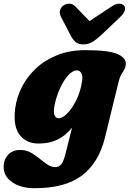

<svg xmlns="http://www.w3.org/2000/svg" viewBox="-66 -759 698 1034"><path d="M499.5 -19Q466.5 116.5 376.2 185.5Q286 254.5 121 254.5Q47 254.5 0.2 222.8Q-46.5 191 -46.5 138.5Q-46.5 101.5 -22.8 75Q1 48.5 42 48.5Q73.5 48.5 99 62.5Q124.5 76.5 146.5 94.8Q168.5 113 189.2 127Q210 141 231.5 141Q252 141 264.5 124.8Q277 108.5 288 64.5L322 -71.5Q286.5 -27.5 243.2 -6.8Q200 14 141 14Q75.5 14 39.5 -33Q3.5 -80 16 -176.5Q23.5 -233.5 51.2 -289Q79 -344.5 126.8 -389.8Q174.5 -435 241.8 -462Q309 -489 395 -489Q523.5 -489 571.2 -466Q619 -443 610.5 -405Q607 -389 600.2 -378.8Q593.5 -368.5 586 -355.5Q578.5 -342.5 572.5 -318ZM227.5 -190.5Q220.5 -152.5 228.2 -137.2Q236 -122 249 -122Q271 -122 297.8 -149.8Q324.5 -177.5 346.8 -223.8Q369 -270 376.5 -326Q380 -351 371.5 -365.5Q363 -380 348.5 -380Q324.5 -380 299.8 -351.8Q275 -323.5 255.8 -280Q236.5 -236.5 227.5 -190.5ZM480.5 -571.5Q454.5 -547 432.2 -533.5Q410 -520 382.5 -520Q355 -520 340 -533.5Q325 -547 312.5 -571.5L262.5 -668.5Q252.5 -687.5 257.2 -703.5Q262 -719.5 273.5 -728Q288 -738.5 306.2 -739Q324.5 -739.5 339.5 -724.5L416 -645.5L535.5 -724.5Q558 -739.5 576 -739Q594 -738.5 602.5 -728Q610 -719.5 606.2 -703.5Q602.5 -687.5 582.5 -668.5Z"/></svg>

Font: Fraunces 9pt SuperSoft Black
Style: Italic
Weight: 900
Italic angle: -16°
Version: Version 1.000;[0bf87f6ff]